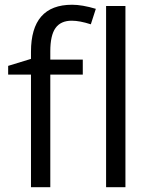

<svg xmlns="http://www.w3.org/2000/svg" viewBox="-20 -785 632 805"><path d="M327.1 -472.2H190.9V0H109.9V-472.2H14.2V-508.8L109.9 -538.1V-567.9Q109.9 -765.1 282.2 -765.1Q324.7 -765.1 381.8 -748L360.8 -683.1Q314 -698.2 280.8 -698.2Q234.9 -698.2 212.9 -667.7Q190.9 -637.2 190.9 -569.8V-535.2H327.1ZM505.9 0H424.8V-759.8H505.9Z"/></svg>

Font: Samim FD
Style: FD
Weight: 400
Foundry: DejaVu fonts team - Redesigned by Saber Rastikerdar
Version: Version 4.0.5